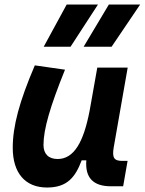

<svg xmlns="http://www.w3.org/2000/svg" viewBox="-20 -815 637 845"><path d="M187 10.3C275.4 10.3 311.5 -34.7 339.4 -109.4H359.9C354 -32.7 390.1 4.9 468.8 4.9H522L541.5 -106.9H518.1C481.9 -106.9 472.7 -120.6 480.5 -166.5L542 -517.6H408.2L374 -325.2V-325.7C347.7 -189.5 305.7 -115.2 233.4 -115.2C193.8 -115.2 171.4 -137.7 171.4 -176.8C171.4 -246.1 200.2 -345.2 266.1 -508.3L133.3 -527.3C64.9 -367.7 36.1 -259.3 36.1 -164.6C36.1 -53.7 90.8 10.3 187 10.3ZM348.1 -609.4H471.2L596.7 -794.9H459ZM172.4 -609.4H290.5L411.1 -794.9H273.4Z"/></svg>

Font: Cascadia Code
Style: Bold Italic
Weight: 700
Italic angle: -10°
Monospace: yes
Designer: Aaron Bell
Foundry: Saja Typeworks
Version: Version 2404.023